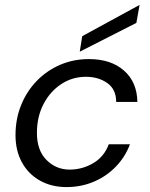

<svg xmlns="http://www.w3.org/2000/svg" viewBox="-20 -748 609 780"><path d="M250 12Q189 12 142 -14.5Q95 -41 69 -88.5Q43 -136 43 -199Q43 -265 66 -321.5Q89 -378 130 -420Q171 -462 225 -485Q279 -508 341 -508Q431 -508 484 -461Q537 -414 538 -334H452Q452 -385 416 -410.5Q380 -436 329 -436Q274 -436 229 -406.5Q184 -377 157 -325.5Q130 -274 130 -208Q130 -137 169 -98Q208 -59 263 -59Q314 -59 358.5 -85Q403 -111 422 -162H508Q489 -111 451 -71.5Q413 -32 361.5 -10Q310 12 250 12ZM304 -538 314 -601 547 -728 534 -655Z"/></svg>

Font: DeepMind Sans
Style: Italic
Weight: 400
Italic angle: -10°
Designer: Jonny Pinhorn / Modifications: Colophon Foundry
Foundry: Colophon Foundry
Version: Version 1.002; ttfautohint (v1.8.2)